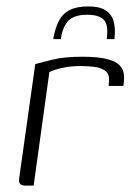

<svg xmlns="http://www.w3.org/2000/svg" viewBox="-20 -579 410 599"><path d="M85 0H58Q48 0 43 -5Q38 -10 40 -24L90 -379Q111 -385 146.5 -393.5Q182 -402 236 -402Q285 -402 313 -395Q341 -388 353 -375.5Q365 -363 366.5 -346.5Q368 -330 365 -311H319L320 -325Q322 -348 308.5 -358Q295 -368 274 -370.5Q253 -373 232 -373Q201 -373 175.5 -367.5Q150 -362 134 -354ZM256 -559Q290 -559 309 -547Q328 -535 334.5 -512.5Q341 -490 337 -457H313Q319 -501 304 -517Q289 -533 252 -533Q211 -533 193 -514Q175 -495 170 -457H146Q152 -491 163.5 -513.5Q175 -536 197 -547.5Q219 -559 256 -559Z"/></svg>

Font: Genos Thin Light
Style: Italic
Weight: 300
Italic angle: -8°
Version: Version 1.010